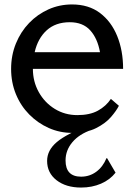

<svg xmlns="http://www.w3.org/2000/svg" viewBox="-20 -584 599 864"><path d="M305 14Q249 14 199.5 -8Q150 -30 111.5 -69Q73 -108 51.5 -160.5Q30 -213 30 -274Q30 -335 51.5 -388Q73 -441 111 -480.5Q149 -520 198.5 -542Q248 -564 304 -564Q379 -564 430 -525.5Q481 -487 507.5 -421.5Q534 -356 534 -274H128Q128 -217 154.5 -169.5Q181 -122 226.5 -94Q272 -66 328 -66Q384 -66 420.5 -86Q457 -106 479 -139L515 -108Q504 -86 479.5 -57.5Q455 -29 412.5 -7.5Q370 14 305 14ZM136 -349H430Q419 -411 386 -447.5Q353 -484 294 -484Q230 -484 190 -447.5Q150 -411 136 -349ZM393 0Q337 19 306 55.5Q275 92 275 138Q275 211 345 211Q383 211 413 189Q443 167 459 128H462L500 193Q475 225 434.5 242.5Q394 260 345 260Q277 260 234.5 227Q192 194 192 140Q192 92 236 55Q280 18 380 -19Z"/></svg>

Font: Faculty Glyphic
Style: Regular
Weight: 400
Designer: Koto Studio, Dylan Young
Foundry: Koto Studio
Version: Version 1.004; ttfautohint (v1.8.4.7-5d5b)